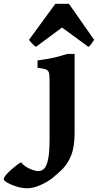

<svg xmlns="http://www.w3.org/2000/svg" viewBox="-171 -753 517 1012"><path d="M222.2 -53.2Q222.2 21.5 203.9 66.4Q185.5 111.3 158.4 137.9Q131.3 164.6 105 185.5Q79.1 206.5 41.3 222.9Q3.4 239.3 -26.4 239.3Q-53.7 239.3 -82.8 230.5Q-111.8 221.7 -131.6 210.2Q-151.4 198.7 -151.4 190.9Q-151.4 183.1 -140.1 169.7Q-128.9 156.2 -112.8 142.1Q-96.7 127.9 -82 116.9Q-67.4 106 -60.1 102.5Q-43.9 123.5 -15.1 136.2Q13.7 148.9 31.7 148.9Q48.3 148.9 61.5 136.2Q74.7 123.5 82.5 86.9Q90.3 50.3 90.3 -21V-312.5Q90.3 -346.2 88.6 -362.5Q86.9 -378.9 74 -385.5Q61 -392.1 26.9 -395.5V-434.6Q64 -439.5 88.6 -444.1Q113.3 -448.7 135 -454.6Q156.7 -460.4 184.6 -468.8H222.2ZM325.2 -543Q319.3 -533.7 311 -522Q302.7 -510.3 294.4 -506.3L155.8 -607.9L18.6 -506.3Q10.7 -510.3 -0.2 -522Q-11.2 -533.7 -18.1 -543L120.6 -732.9H192.4Z"/></svg>

Font: Gentium Book Plus
Style: Bold
Weight: 700
Designer: Victor Gaultney, Annie Olsen, Iska Routamaa, Becca Hirsbrunner
Foundry: SIL International
Version: Version 6.101